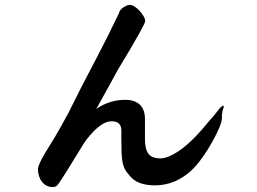

<svg xmlns="http://www.w3.org/2000/svg" viewBox="-20 -674 1040 778"><path d="M880.9 -219.7Q880.9 -217.8 880.4 -213.9Q879.9 -210 878.9 -205.1Q881.8 -188.5 870.1 -160.2Q858.4 -131.8 841.3 -101.1Q824.2 -70.3 805.2 -43Q786.1 -15.6 773.4 -2L755.9 16.6Q689.5 77.1 607.4 77.1Q573.2 77.1 547.4 67.9Q521.5 58.6 503.9 36.1Q492.2 23.4 485.8 11.2Q479.5 -1 476.6 -17.1Q473.6 -33.2 472.7 -54.7Q471.7 -76.2 471.7 -108.4V-145.5Q471.7 -182.6 431.6 -182.6Q387.7 -182.6 329.1 -106.4Q318.4 -91.8 299.8 -60.5Q281.2 -29.3 251 18.6L223.6 61.5Q217.8 70.3 211.4 77.1Q205.1 84 194.3 84Q167 84 150.4 63Q133.8 42 133.8 10.7Q133.8 -4.9 163.1 -54.7Q171.9 -69.3 181.2 -84Q190.4 -98.6 201.2 -116.7Q211.9 -134.8 225.1 -158.2Q238.3 -181.6 255.9 -213.9Q311.5 -326.2 363.8 -424.8Q416 -523.4 461.9 -620.1Q464.8 -634.8 480.5 -644.5Q496.1 -654.3 506.8 -654.3Q514.6 -654.3 525.4 -647.5Q536.1 -640.6 545.4 -630.4Q554.7 -620.1 561.5 -608.9Q568.4 -597.7 568.4 -588.9Q568.4 -586.9 567.4 -584.5Q566.4 -582 563 -574.2Q559.6 -566.4 551.3 -551.3Q543 -536.1 528.3 -510.7Q505.9 -470.7 480.5 -429.7Q455.1 -388.7 430.7 -341.8L370.1 -232.4Q422.9 -269.5 488.3 -269.5Q525.4 -269.5 546.4 -250Q567.4 -230.5 567.4 -191.4V-110.4Q567.4 -69.3 581.5 -50.8Q595.7 -32.2 629.9 -32.2Q663.1 -32.2 713.9 -68.8Q764.6 -105.5 829.1 -185.5Q850.6 -209 862.3 -225.1Q874 -241.2 883.8 -246.1Q886.7 -246.1 886.7 -240.2Q886.7 -238.3 883.8 -231.4Q880.9 -224.6 880.9 -219.7Z"/></svg>

Font: JasonHandwriting1
Style: Regular
Weight: 400
Version: Version 1.48.20